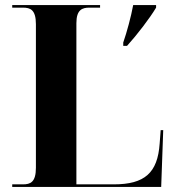

<svg xmlns="http://www.w3.org/2000/svg" viewBox="-20 -734 694 754"><path d="M464 -567V-554H479C518 -597 568 -662 593 -704V-714H503C495 -670 478 -607 464 -567ZM28 0H613L621 -223H611L607 -170C599 -55 548 -10 427 -10H280V-643C280 -696 303 -704 331 -704H373V-714H28V-704H70C99 -704 121 -696 121 -639V-75C121 -18 99 -10 70 -10H28Z"/></svg>

Font: Noto Serif Display
Style: Bold
Weight: 700
Designer: Monotype Design Team
Foundry: Monotype Imaging Inc.
Version: Version 2.009